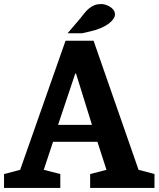

<svg xmlns="http://www.w3.org/2000/svg" viewBox="-37 -932 786 952"><path d="M446 -229 491 -90 410 -69V0H729V-69L650 -90L427 -730H288L63 -90L-17 -69V0H262V-69L180 -90L226 -229ZM251 -313 336 -567H340L419 -313ZM362 -842 298 -767H370L413 -777Q440 -783 462 -792.5Q484 -802 499.5 -813Q515 -824 524 -836.5Q533 -849 533 -860Q533 -872 526.5 -881.5Q520 -891 510 -897.5Q500 -904 488 -908Q476 -912 466 -912Q446 -912 432 -906.5Q418 -901 406 -891.5Q394 -882 383.5 -869Q373 -856 362 -842Z"/></svg>

Font: GradeGX
Style: Regular
Weight: 100
Width: 1
Designer: Adam Twardoch
Foundry: Adam Twardoch
Version: Version 2.002; DEVELOPMENT